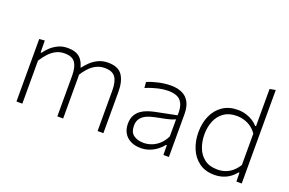

<svg xmlns="http://www.w3.org/2000/svg" viewBox="-95 -1079 2153 1428"><g transform="rotate(20 982.0 -365.0)"><path d="M99 0Q99 -56 99 -107.8Q99 -159.5 99 -220.5V-270.5Q99 -324.5 99 -381.5Q99 -438.5 99 -494.5L142 -498.5L143 -404.5H150Q164.5 -425.5 188.8 -448.8Q213 -472 246.5 -488.5Q280 -505 324 -505Q387 -505 420.2 -474.2Q453.5 -443.5 463 -385.5L465 -382Q467 -369 467.8 -355.8Q468.5 -342.5 468.5 -327.5Q468.5 -295 468.5 -272Q468.5 -249 468.5 -220.5Q468.5 -162.5 468.5 -109.2Q468.5 -56 468.5 0H422.5Q422.5 -56 422.5 -109Q422.5 -162 422.5 -219V-321Q422.5 -389 399 -424Q375.5 -459 313.5 -459Q276 -459 245.2 -442.8Q214.5 -426.5 190 -399.2Q165.5 -372 145.5 -340.5V-219Q145.5 -159.5 145.5 -107.8Q145.5 -56 145.5 0ZM741 0Q741 -56 741 -109Q741 -162 741 -219V-321Q741 -389 717.5 -424Q694 -459 632 -459Q594.5 -459 563.8 -443Q533 -427 508.2 -400Q483.5 -373 464 -340.5L457.5 -401.5H464.5Q481 -424 505.8 -448Q530.5 -472 564.8 -488.5Q599 -505 642.5 -505Q722.5 -505 754.8 -457.8Q787 -410.5 787 -327.5Q787 -295 787 -272Q787 -249 787 -220.5Q787 -162.5 787 -109.2Q787 -56 787 0Z M1084.5 9.5Q1037.5 9.5 1003.8 -7.8Q970 -25 952 -56Q934 -87 934 -129Q934 -168.5 948.8 -195.2Q963.5 -222 987 -238.8Q1010.5 -255.5 1038.5 -265Q1066.5 -274.5 1093 -280L1260.5 -313.5Q1263 -376.5 1246 -408.2Q1229 -440 1199.2 -450.5Q1169.5 -461 1134 -461Q1117 -461 1097.8 -458.8Q1078.5 -456.5 1057 -451.8Q1035.5 -447 1011 -439.2Q986.5 -431.5 958.5 -420L955 -466Q973 -474 995.2 -481Q1017.5 -488 1041.8 -493.5Q1066 -499 1091 -502Q1116 -505 1139.5 -505Q1190 -505 1227.5 -488Q1265 -471 1285.2 -434Q1305.5 -397 1305.5 -338.5Q1305.5 -315.5 1305.5 -280Q1305.5 -244.5 1305.5 -211V-140Q1305.5 -108.5 1305.5 -74.5Q1305.5 -40.5 1305.5 0H1262L1261 -77H1254Q1237.5 -54.5 1211.8 -34.8Q1186 -15 1153.5 -2.8Q1121 9.5 1084.5 9.5ZM1092 -34Q1122.5 -34 1154 -45.5Q1185.5 -57 1213 -81.8Q1240.5 -106.5 1259.5 -146L1260 -281.5Q1251 -277 1236 -271.8Q1221 -266.5 1191 -259.5Q1161 -252.5 1107.5 -242.5Q1073 -236 1044.5 -223.5Q1016 -211 998.8 -188.5Q981.5 -166 981.5 -131Q981.5 -78 1012.8 -56Q1044 -34 1092 -34Z M1666.5 9.5Q1594.5 9.5 1545.8 -26.2Q1497 -62 1472.8 -120.8Q1448.5 -179.5 1448.5 -249Q1448.5 -323 1474.8 -380.8Q1501 -438.5 1550.2 -471.8Q1599.5 -505 1668.5 -505Q1705 -505 1736 -495.2Q1767 -485.5 1790.8 -469.8Q1814.5 -454 1829 -437H1836V-494Q1836 -557.5 1836 -617Q1836 -676.5 1836 -731.5L1882 -740Q1882 -679 1882 -618.8Q1882 -558.5 1882 -494V-220.5Q1882 -159.5 1882 -107.8Q1882 -56 1882 0H1840L1838.5 -69.5H1832Q1811.5 -44 1786.5 -26.5Q1761.5 -9 1731.5 0.2Q1701.5 9.5 1666.5 9.5ZM1674.5 -35.5Q1711 -35.5 1740.8 -46.8Q1770.5 -58 1794 -79Q1817.5 -100 1836 -130V-378Q1817 -405.5 1792 -423.8Q1767 -442 1737.2 -451Q1707.5 -460 1676 -460Q1615 -460 1575 -431.2Q1535 -402.5 1515.5 -354.8Q1496 -307 1496 -249Q1496 -193.5 1514.2 -144.8Q1532.5 -96 1572 -65.8Q1611.5 -35.5 1674.5 -35.5Z"/></g></svg>

Font: Commissioner Thin ExtraLight
Style: Regular
Weight: 250
Version: Version 1.000